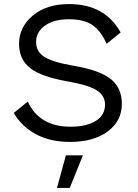

<svg xmlns="http://www.w3.org/2000/svg" viewBox="-20 -690 681 947"><path d="M320 -670Q497 -670 575 -530L506 -474Q476 -540 434.5 -567.5Q393 -595 321 -595Q245 -595 201.5 -563.5Q158 -532 158 -483Q158 -436 198 -410Q238 -384 341 -366Q472 -344 526.5 -300Q581 -256 581 -178Q581 -93 511 -41.5Q441 10 326 10Q226 10 155.5 -29Q85 -68 48 -133L117 -189Q174 -65 328 -65Q406 -65 452 -93.5Q498 -122 498 -174Q498 -218 458 -244Q418 -270 316 -288Q184 -311 129 -354Q74 -397 74 -474Q74 -556 141.5 -613Q209 -670 320 -670ZM389 76 324 237H261L305 76Z"/></svg>

Font: Work Sans
Style: Regular
Weight: 400
Designer: Wei Huang
Foundry: Wei Huang
Version: Version 1.032;PS 001.032;hotconv 1.0.70;makeotf.lib2.5.58329